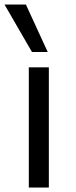

<svg xmlns="http://www.w3.org/2000/svg" viewBox="-28 -833 338 853"><path d="M0 0ZM100 -534H189V0H100ZM-8 -813H87L184 -602H114Z"/></svg>

Font: Martel Sans
Style: Regular
Weight: 400
Designer: Dan Reynolds and Mathieu Réguer
Foundry: Dan Reynolds and Mathieu Réguer
Version: Version 1.002; ttfautohint (v1.1) -l 5 -r 5 -G 72 -x 0 -D la